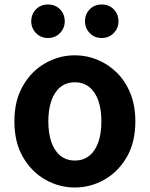

<svg xmlns="http://www.w3.org/2000/svg" viewBox="-20 -820 666 854"><path d="M313 14Q243 14 181.5 -21Q120 -56 82 -121.5Q44 -187 44 -280Q44 -373 82 -438.5Q120 -504 181.5 -539Q243 -574 313 -574Q366 -574 414 -554Q462 -534 500 -496.5Q538 -459 560 -404.5Q582 -350 582 -280Q582 -187 544 -121.5Q506 -56 444.5 -21Q383 14 313 14ZM313 -106Q351 -106 377.5 -127.5Q404 -149 417.5 -188Q431 -227 431 -280Q431 -333 417.5 -372Q404 -411 377.5 -432.5Q351 -454 313 -454Q275 -454 248.5 -432.5Q222 -411 208.5 -372Q195 -333 195 -280Q195 -227 208.5 -188Q222 -149 248.5 -127.5Q275 -106 313 -106ZM193 -651Q161 -651 140 -673Q119 -695 119 -725Q119 -757 140 -778.5Q161 -800 193 -800Q226 -800 247 -778.5Q268 -757 268 -725Q268 -695 247 -673Q226 -651 193 -651ZM432 -651Q400 -651 379 -673Q358 -695 358 -725Q358 -757 379 -778.5Q400 -800 432 -800Q465 -800 486 -778.5Q507 -757 507 -725Q507 -695 486 -673Q465 -651 432 -651Z"/></svg>

Font: Noto Sans SC Thin
Style: Bold
Weight: 700
Version: Version 2.004-H2;hotconv 1.0.118;makeotfexe 2.5.65603